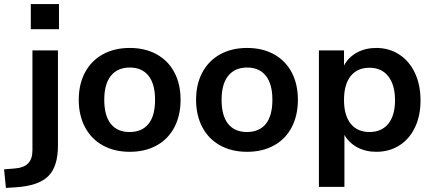

<svg xmlns="http://www.w3.org/2000/svg" viewBox="-94 -736 2119 941"><path d="M190 -22Q190 81 142 128Q94 175 -18 182L-65 185L-74 94L-25 90Q21 87 43 65.5Q65 44 65 0V-489H190ZM57 -716H195V-593H57Z M292 -247Q292 -324 323 -381.5Q354 -439 410.5 -470Q467 -501 542 -501Q617 -501 673.5 -470Q730 -439 760.5 -381.5Q791 -324 791 -247Q791 -170 760.5 -112Q730 -54 673.5 -23Q617 8 542 8Q467 8 410.5 -23Q354 -54 323 -112Q292 -170 292 -247ZM666 -247Q666 -324 634 -364.5Q602 -405 542 -405Q482 -405 449.5 -364.5Q417 -324 417 -247Q417 -169 449 -129Q481 -89 541 -89Q602 -89 634 -129Q666 -169 666 -247Z M867 -247Q867 -324 898 -381.5Q929 -439 985.5 -470Q1042 -501 1117 -501Q1192 -501 1248.5 -470Q1305 -439 1335.5 -381.5Q1366 -324 1366 -247Q1366 -170 1335.5 -112Q1305 -54 1248.5 -23Q1192 8 1117 8Q1042 8 985.5 -23Q929 -54 898 -112Q867 -170 867 -247ZM1241 -247Q1241 -324 1209 -364.5Q1177 -405 1117 -405Q1057 -405 1024.5 -364.5Q992 -324 992 -247Q992 -169 1024 -129Q1056 -89 1116 -89Q1177 -89 1209 -129Q1241 -169 1241 -247Z M1967 -244Q1967 -168 1939.5 -111Q1912 -54 1863 -23Q1814 8 1750 8Q1698 8 1657 -14Q1616 -36 1594 -75V180H1469V-489H1592V-415Q1614 -456 1655.5 -478.5Q1697 -501 1750 -501Q1813 -501 1862.5 -469Q1912 -437 1939.5 -378.5Q1967 -320 1967 -244ZM1842 -244Q1842 -320 1809 -362Q1776 -404 1717 -404Q1657 -404 1624.5 -363Q1592 -322 1592 -246Q1592 -171 1624.5 -130Q1657 -89 1717 -89Q1776 -89 1809 -129.5Q1842 -170 1842 -244Z"/></svg>

Font: wassup Sans
Style: Bold
Weight: 700
Version: Version 2.001